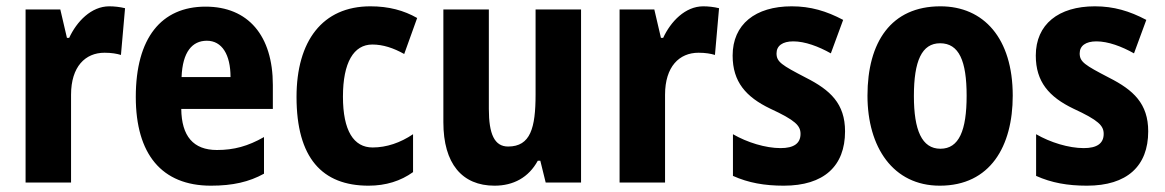

<svg xmlns="http://www.w3.org/2000/svg" viewBox="-20 -578 3688 608"><path d="M326 -558C269 -558 223 -510 199 -458H192L171 -548H61V0H205V-278C205 -367 250 -411 311 -411C333 -411 350 -408 363 -404L376 -552C360 -556 342 -558 326 -558Z M631 -557C491 -557 410 -458 410 -271C410 -90 492 10 648 10C717 10 769 -2 816 -28V-144C765 -115 721 -103 667 -103C592 -103 555 -147 554 -233H844V-309C844 -465 766 -557 631 -557ZM635 -449C683 -449 710 -405 710 -334H555C558 -414 589 -449 635 -449Z M1147 10C1202 10 1249 -5 1288 -33V-153C1248 -126 1204 -111 1160 -111C1100 -111 1066 -164 1066 -272C1066 -380 1100 -437 1159 -437C1193 -437 1226 -426 1260 -407L1301 -521C1259 -545 1211 -558 1153 -558C1001 -558 919 -448 919 -271C919 -78 1000 10 1147 10Z M1820 -548H1676V-279C1676 -173 1660 -114 1589 -114C1546 -114 1528 -153 1528 -233V-548H1384V-191C1384 -60 1443 10 1546 10C1606 10 1654 -16 1683 -69H1691L1708 0H1820Z M2207 -558C2150 -558 2104 -510 2080 -458H2073L2052 -548H1942V0H2086V-278C2086 -367 2131 -411 2192 -411C2214 -411 2231 -408 2244 -404L2257 -552C2241 -556 2223 -558 2207 -558Z M2656 -162C2656 -250 2609 -293 2532 -332C2455 -372 2439 -382 2439 -409C2439 -433 2458 -447 2492 -447C2529 -447 2572 -431 2611 -409L2650 -515C2597 -543 2547 -558 2487 -558C2372 -558 2300 -501 2300 -402C2300 -319 2342 -271 2419 -234C2499 -197 2515 -180 2515 -154C2515 -124 2494 -109 2452 -109C2404 -109 2346 -127 2301 -153V-21C2350 1 2401 10 2462 10C2589 10 2656 -52 2656 -162Z M3187 -275C3187 -457 3095 -558 2958 -558C2802 -558 2727 -445 2727 -275C2727 -112 2808 10 2956 10C3116 10 3187 -115 3187 -275ZM2874 -274C2874 -385 2899 -441 2957 -441C3017 -441 3041 -385 3041 -275C3041 -165 3017 -107 2958 -107C2899 -107 2874 -166 2874 -274Z M3616 -162C3616 -250 3569 -293 3492 -332C3415 -372 3399 -382 3399 -409C3399 -433 3418 -447 3452 -447C3489 -447 3532 -431 3571 -409L3610 -515C3557 -543 3507 -558 3447 -558C3332 -558 3260 -501 3260 -402C3260 -319 3302 -271 3379 -234C3459 -197 3475 -180 3475 -154C3475 -124 3454 -109 3412 -109C3364 -109 3306 -127 3261 -153V-21C3310 1 3361 10 3422 10C3549 10 3616 -52 3616 -162Z"/></svg>

Font: Noto Sans Bengali Condensed
Style: Bold
Weight: 700
Width: 3
Designer: Joana Ranito - Universal Thirst; Jelle Bosma - Monotype Design Team
Foundry: Universal Thirst ehf.
Version: Version 3.000